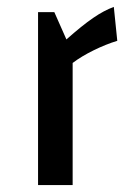

<svg xmlns="http://www.w3.org/2000/svg" viewBox="-20 -535 374 555"><path d="M172 -421Q217 -461 249 -483Q281 -505 309 -515L319 -417Q286 -407 250.5 -389.5Q215 -372 190 -353V0H90V-500H137Z"/></svg>

Font: Changa
Style: Regular
Weight: 400
Designer: Eduardo Rodriguez Tunni
Foundry: Eduardo Rodriguez Tunni
Version: Version 2.002; ttfautohint (v1.5.10-5e6f)